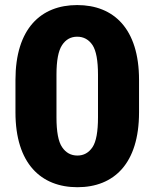

<svg xmlns="http://www.w3.org/2000/svg" viewBox="-20 -741 620 770"><path d="M537.6 -420.4C537.6 -626 436 -720.7 289.6 -720.7C143.6 -720.7 42 -626 42 -420.4V-290.5C42 -85 144.5 9.8 290.5 9.8C437 9.8 537.6 -85 537.6 -290.5ZM373 -270.5C373 -212.9 365.7 -172.9 351.1 -150.9C335.9 -128.4 315.9 -117.2 290.5 -117.2C264.6 -117.2 244.1 -128.4 229 -150.9C213.9 -172.9 206.5 -212.9 206.5 -270.5V-441.4C206.5 -498 213.9 -537.6 229 -560.1C243.7 -582.5 263.7 -593.8 289.6 -593.8C315.4 -593.8 335.9 -582.5 351.1 -560.1C365.7 -537.6 373 -498 373 -441.4Z"/></svg>

Font: Vazirmatn Black
Style: Regular
Weight: 900
Designer: Saber Rastikerdar
Foundry: Saber Rastikerdar
Version: Version 33.003